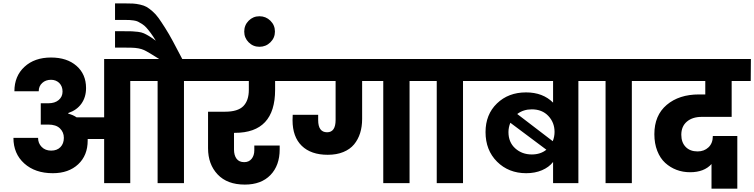

<svg xmlns="http://www.w3.org/2000/svg" viewBox="-20 -1092 4498 1145"><path d="M756.8 0H601.1V-263.2H502.9V-253.9Q502.9 -165 446 -112.1Q389.2 -59.1 294.9 -59.1Q189.5 -59.1 124.8 -117.2Q60.1 -175.3 60.1 -270H207Q207 -237.8 228.5 -215.8Q250 -193.8 285.2 -193.8Q320.3 -193.8 340.6 -214.8Q360.8 -235.8 360.8 -270Q360.8 -303.7 337.4 -326.4Q314 -349.1 268.1 -349.1H223.1V-476.1H268.1Q307.1 -476.1 330.1 -495.6Q353 -515.1 353 -545.9Q353 -577.6 333.5 -596.9Q314 -616.2 284.2 -616.2Q252.4 -616.2 231.7 -597.2Q210.9 -578.1 210.9 -547.9H65.9Q65.9 -638.2 126 -693.6Q186 -749 284.2 -749Q379.4 -749 436.3 -699.2Q493.2 -649.4 493.2 -566.9Q493.2 -512.7 465.6 -473.9Q438 -435.1 387.2 -418V-414.1Q416 -406.7 437 -392.1H601.1V-740.2H929.2Q857.9 -785.2 838.9 -793.5Q810.1 -806.6 763.2 -807.6Q749 -808.1 720.2 -808.1H666V-905.8H716.8Q751 -905.8 766.8 -905.3Q782.7 -904.8 803.5 -902.1Q824.2 -899.4 837.9 -893.3Q851.6 -887.2 869.1 -876.7Q886.7 -866.2 909.2 -849.1Q893.6 -875 879.2 -894.5Q864.7 -914.1 852.8 -927.2Q840.8 -940.4 826.9 -949.2Q813 -958 803 -962.9Q793 -967.8 777.6 -970Q762.2 -972.2 752 -972.7Q741.7 -973.1 723.1 -973.1H666V-1071.8H720.2Q752.9 -1071.8 772.5 -1070.8Q792 -1069.8 815.7 -1064.5Q839.4 -1059.1 854 -1050.8Q868.7 -1042.5 889.2 -1024.7Q909.7 -1006.8 925.5 -984.6Q941.4 -962.4 964.8 -925.5Q988.3 -888.7 1011.2 -845.7Q1034.2 -802.7 1066.9 -740.2H1174.8V-608.9H1077.1V0H919.9V-608.9H756.8Z M1140.6 -608.9V-740.2H1705.6V-608.9H1620.6V-556.2Q1620.6 -299.8 1380.9 -299.8H1375.5V-200.2Q1375.5 -166 1390.6 -145.5Q1405.8 -125 1436.5 -125Q1464.4 -125 1480.5 -144.8Q1496.6 -164.6 1496.6 -195.8V-224.1H1647.9V-201.2Q1647.9 -105 1592.8 -48.1Q1537.6 8.8 1439.9 8.8Q1335 8.8 1277.8 -51.8Q1220.7 -112.3 1220.7 -208V-425.8H1321.8Q1398.4 -425.8 1431.2 -459.2Q1463.9 -492.7 1463.9 -556.2V-608.9Z M1436.5 -903.8Q1436.5 -941.9 1462.9 -968.5Q1489.3 -995.1 1527.3 -995.1Q1565.4 -995.1 1592.5 -968.5Q1619.6 -941.9 1619.6 -903.8Q1619.6 -866.2 1592.5 -839.6Q1565.4 -813 1527.3 -813Q1489.3 -813 1462.9 -839.6Q1436.5 -866.2 1436.5 -903.8Z M2265.6 0V-608.9H2139.6V-382.8Q2139.6 -336.9 2127.7 -298.6Q2115.7 -260.3 2091.6 -231Q2067.4 -201.7 2027.3 -185.3Q1987.3 -168.9 1934.6 -168.9Q1834.5 -168.9 1779.5 -222.4Q1724.6 -275.9 1724.6 -375Q1724.6 -397.5 1725.6 -407.2H1877.4V-376Q1877.4 -303.2 1930.7 -303.2Q1981.4 -303.2 1981.4 -377V-608.9H1671.4V-740.2H2520.5V-608.9H2422.4V0Z M2584.5 0V-608.9H2486.3V-740.2H2839.4V-608.9H2741.2V0Z M3278.3 0V-126Q3253.9 -94.7 3212.2 -76.9Q3170.4 -59.1 3118.2 -59.1Q3013.2 -59.1 2944.3 -127.7Q2875.5 -196.3 2875.5 -304.2Q2875.5 -409.2 2943.6 -475.1Q3011.7 -541 3117.2 -541Q3217.3 -541 3278.3 -480V-608.9H2805.2V-740.2H3527.3V-608.9H3429.2V0ZM3151.4 -439.9Q3101.1 -439.9 3064.5 -412.1L3276.4 -250Q3287.1 -276.9 3287.1 -305.2Q3287.1 -361.3 3250 -400.6Q3212.9 -439.9 3151.4 -439.9ZM3151.4 -170.9Q3203.6 -170.9 3238.3 -199.2L3023.4 -359.9Q3012.2 -332 3012.2 -304.2Q3012.2 -243.7 3052.5 -207.3Q3092.8 -170.9 3151.4 -170.9Z M3591.3 0V-608.9H3493.2V-740.2H3846.2V-608.9H3748V0Z M3812 -608.9V-740.2H4458L4457 -608.9H4343.3V-395H4165Q4109.4 -395 4076.2 -366.7Q4043 -338.4 4043 -288.1Q4043 -242.7 4069.1 -215.8Q4095.2 -189 4140.1 -189Q4179.2 -189 4205.1 -213.4Q4231 -237.8 4231 -280.8H4377V33.2H4223.1V-113.8Q4179.2 -64.9 4095.2 -64.9Q4052.2 -64.9 4014.6 -79.1Q3977.1 -93.3 3947 -120.6Q3917 -147.9 3899.7 -192.1Q3882.3 -236.3 3882.3 -292Q3882.3 -404.3 3956.1 -466.6Q4029.8 -528.8 4147.9 -528.8H4186V-608.9Z"/></svg>

Font: SVN-Poppins
Style: Bold
Weight: 700
Designer: Ninad Kale (Devanagari), Jonny Pinhorn (Latin)
Foundry: Indian Type Foundry
Version: Version 3.200;PS 1.000;hotconv 16.6.54;makeotf.lib2.5.65590